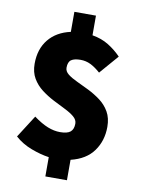

<svg xmlns="http://www.w3.org/2000/svg" viewBox="-93 -808 726 981"><g transform="rotate(10 270.0 -317.0)"><path d="M212 110V10Q169 4 120 -14.5Q71 -33 34 -66L108 -182Q149 -152 182 -139Q215 -126 246 -126Q284 -126 300 -139.5Q316 -153 316 -182Q316 -202 297.5 -217.5Q279 -233 249.5 -247.5Q220 -262 187 -279Q154 -296 124.5 -318.5Q95 -341 76.5 -372.5Q58 -404 58 -448Q58 -524 98.5 -574Q139 -624 212 -640V-744H324V-642Q372 -634 408.5 -611.5Q445 -589 475 -558L390 -460Q363 -484 338.5 -496Q314 -508 286 -508Q254 -508 238 -497Q222 -486 222 -456Q222 -437 240.5 -422.5Q259 -408 288.5 -394.5Q318 -381 351 -364.5Q384 -348 413.5 -326Q443 -304 461.5 -272Q480 -240 480 -194Q480 -122 441.5 -68.5Q403 -15 324 4V110Z"/></g></svg>

Font: Assistant ExtraBold
Style: Regular
Weight: 800
Designer: Hebrew By Ben Nathan, Latin by Paul Hunt
Version: Version 3.000